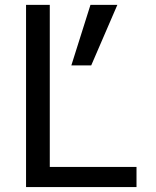

<svg xmlns="http://www.w3.org/2000/svg" viewBox="-20 -752 628 774"><path d="M453.1 -732.4 347.7 -488.3H267.6L344.7 -732.4ZM180.7 -732.4V-79.1H530.3V2H85V-732.4Z"/></svg>

Font: Nasu
Style: Regular
Weight: 400
Designer: Ryoko NISHIZUKA (kana &amp; ideographs); Paul D. Hunt (Latin, Greek &amp; Cyrillic); Wenlong ZHANG (bopomofo); Sandoll C
Version: Version 2014.1215